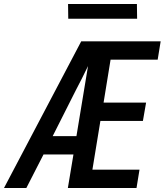

<svg xmlns="http://www.w3.org/2000/svg" viewBox="-23 -942 843 962"><path d="M-3 0 384 -735H782L767 -643H531L496 -428H709L693 -336H480L440 -92H676L661 0H317L345 -168H195L109 0ZM241 -260H360L418 -611Q403 -580 388 -550Q373 -520 357 -490ZM319 -848 318 -922H663L664 -848Z"/></svg>

Font: Iosevka Aile Semibold
Style: Italic
Weight: 600
Italic angle: -9°
Designer: Belleve Invis
Foundry: Belleve Invis
Version: Version 31.1.0; ttfautohint (v1.8.4)